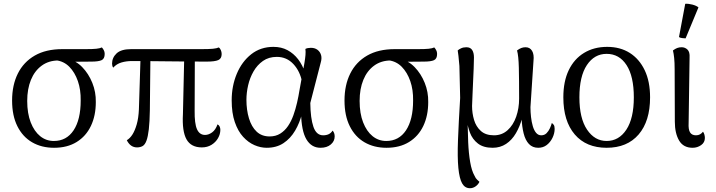

<svg xmlns="http://www.w3.org/2000/svg" viewBox="-20 -769 3789 1016"><path d="M266 13Q200 13 150 -16Q100 -45 72 -101Q44 -157 44 -237Q44 -319 74.5 -380Q105 -441 164 -475Q223 -509 310 -509H433Q470 -509 489.5 -511Q509 -513 519 -518Q524 -513 529 -504Q534 -495 534 -484Q534 -458 517.5 -450.5Q501 -443 464 -443L344 -442L290 -449Q238 -449 200.5 -421.5Q163 -394 143.5 -346Q124 -298 124 -235Q124 -169 142.5 -121.5Q161 -74 192.5 -48.5Q224 -23 265 -23Q332 -23 369.5 -79.5Q407 -136 407 -237Q408 -294 392 -340Q376 -386 347 -415.5Q318 -445 276 -450L337 -457Q381 -449 415 -414Q449 -379 468.5 -330.5Q488 -282 487 -229Q487 -157 461 -102.5Q435 -48 385.5 -17.5Q336 13 266 13Z M1048 11Q991 11 967 -31.5Q943 -74 948 -165L955 -474H1011L1010 -184Q1009 -115 1022.5 -85Q1036 -55 1065 -55Q1084 -55 1102.5 -68.5Q1121 -82 1131 -111Q1139 -107 1142.5 -99Q1146 -91 1146 -82Q1146 -59 1133.5 -37.5Q1121 -16 1099 -2.5Q1077 11 1048 11ZM705 11Q670 11 651 -27Q668 -37 681 -57.5Q694 -78 703.5 -111Q713 -144 715 -190L724 -475H776L773 -186Q772 -124 767.5 -85Q763 -46 755 -24.5Q747 -3 734.5 4Q722 11 705 11ZM579 -411Q573 -420 573 -432Q573 -464 597 -486.5Q621 -509 674 -509H1047Q1086 -509 1106.5 -511Q1127 -513 1138 -518Q1144 -514 1148.5 -504Q1153 -494 1153 -483Q1153 -459 1135 -451Q1117 -443 1074 -443Q1023 -443 970 -443.5Q917 -444 866 -444.5Q815 -445 767 -445.5Q719 -446 678 -446Q649 -446 623 -438.5Q597 -431 579 -411Z M1391 13Q1359 13 1326.5 -1Q1294 -15 1266.5 -45Q1239 -75 1222.5 -123Q1206 -171 1206 -238Q1206 -314 1233 -378.5Q1260 -443 1309.5 -482Q1359 -521 1427 -521Q1469 -521 1501.5 -503.5Q1534 -486 1557.5 -455.5Q1581 -425 1595 -382L1579 -333Q1568 -392 1532.5 -430Q1497 -468 1445 -468Q1402 -468 1371.5 -446.5Q1341 -425 1321.5 -391Q1302 -357 1293 -317.5Q1284 -278 1284 -241Q1284 -187 1297.5 -142.5Q1311 -98 1338 -72.5Q1365 -47 1407 -47Q1439 -47 1463 -62Q1487 -77 1504 -102Q1521 -127 1532.5 -159Q1544 -191 1552 -226Q1560 -261 1565 -293L1591 -436Q1595 -460 1596.5 -478Q1598 -496 1596 -510Q1601 -513 1609 -514.5Q1617 -516 1625 -516Q1646 -516 1660 -505.5Q1674 -495 1679 -477.5Q1684 -460 1677 -437L1622 -224Q1623 -143 1638.5 -98Q1654 -53 1690 -53Q1707 -53 1719.5 -59Q1732 -65 1740 -78Q1751 -66 1751 -47Q1751 -22 1730.5 -4.5Q1710 13 1676 13Q1628 13 1601.5 -31.5Q1575 -76 1573 -172L1578 -168Q1566 -119 1541.5 -77.5Q1517 -36 1480 -11.5Q1443 13 1391 13Z M2025 13Q1959 13 1909 -16Q1859 -45 1831 -101Q1803 -157 1803 -237Q1803 -319 1833.5 -380Q1864 -441 1923 -475Q1982 -509 2069 -509H2192Q2229 -509 2248.5 -511Q2268 -513 2278 -518Q2283 -513 2288 -504Q2293 -495 2293 -484Q2293 -458 2276.5 -450.5Q2260 -443 2223 -443L2103 -442L2049 -449Q1997 -449 1959.5 -421.5Q1922 -394 1902.5 -346Q1883 -298 1883 -235Q1883 -169 1901.5 -121.5Q1920 -74 1951.5 -48.5Q1983 -23 2024 -23Q2091 -23 2128.5 -79.5Q2166 -136 2166 -237Q2167 -294 2151 -340Q2135 -386 2106 -415.5Q2077 -445 2035 -450L2096 -457Q2140 -449 2174 -414Q2208 -379 2227.5 -330.5Q2247 -282 2246 -229Q2246 -157 2220 -102.5Q2194 -48 2144.5 -17.5Q2095 13 2025 13Z M2467 227Q2440 227 2425.5 201.5Q2411 176 2405.5 120Q2400 64 2403.5 -27.5Q2407 -119 2415 -251L2411 -420Q2408 -454 2406 -473Q2404 -492 2402 -502Q2408 -508 2420 -513.5Q2432 -519 2448 -519Q2469 -519 2478.5 -504.5Q2488 -490 2488 -465Q2488 -439 2486.5 -406Q2485 -373 2483.5 -338.5Q2482 -304 2480.5 -270Q2479 -236 2478 -208Q2478 -170 2488.5 -134.5Q2499 -99 2524.5 -76Q2550 -53 2594 -53Q2636 -53 2666 -80Q2696 -107 2711.5 -151.5Q2727 -196 2727 -247Q2727 -348 2725.5 -411Q2724 -474 2716 -502Q2728 -511 2738.5 -515Q2749 -519 2761 -519Q2784 -519 2795.5 -500Q2807 -481 2803 -446L2787 -202Q2787 -176 2790 -149.5Q2793 -123 2799.5 -101Q2806 -79 2817 -66Q2828 -53 2844 -53Q2861 -53 2872 -64Q2883 -75 2890 -90.5Q2897 -106 2900 -118Q2905 -115 2910 -108.5Q2915 -102 2915 -87Q2915 -63 2903.5 -39.5Q2892 -16 2873 -1.5Q2854 13 2828 13Q2798 13 2779 -7Q2760 -27 2751 -63Q2742 -99 2740 -144H2743Q2731 -100 2710 -64Q2689 -28 2658 -7.5Q2627 13 2587 13Q2538 13 2509 -9.5Q2480 -32 2467 -66.5Q2454 -101 2450 -136H2454Q2455 -75 2457.5 -16.5Q2460 42 2468 88.5Q2476 135 2491 161Q2497 175 2505 182Q2513 189 2517 193Q2511 207 2497 217Q2483 227 2467 227Z M3190 13Q3082 13 3021.5 -57.5Q2961 -128 2961 -254Q2961 -338 2989.5 -397.5Q3018 -457 3070.5 -489Q3123 -521 3193 -521Q3262 -521 3312.5 -489Q3363 -457 3391.5 -397.5Q3420 -338 3420 -254Q3420 -128 3359.5 -57.5Q3299 13 3190 13ZM3190 -23Q3255 -23 3294.5 -83Q3334 -143 3334 -254Q3334 -365 3295.5 -424.5Q3257 -484 3190 -484Q3125 -484 3085.5 -424.5Q3046 -365 3046 -254Q3046 -143 3086.5 -83Q3127 -23 3190 -23Z M3645 13Q3596 13 3573.5 -25.5Q3551 -64 3551 -125L3550 -402Q3550 -438 3547.5 -462Q3545 -486 3541 -502Q3553 -511 3563.5 -515Q3574 -519 3587 -519Q3605 -519 3618 -506.5Q3631 -494 3629 -464L3624 -118Q3622 -84 3631.5 -68.5Q3641 -53 3663 -53Q3675 -53 3684 -58Q3693 -63 3700 -72Q3705 -66 3707.5 -56.5Q3710 -47 3710 -39Q3710 -15 3690 -1Q3670 13 3645 13ZM3608 -566Q3600 -566 3589 -567.5Q3578 -569 3573 -573L3606 -749Q3624 -750 3644.5 -744.5Q3665 -739 3676 -730Z"/></svg>

Font: Arima Thin
Style: Regular
Weight: 400
Version: Version 1.100